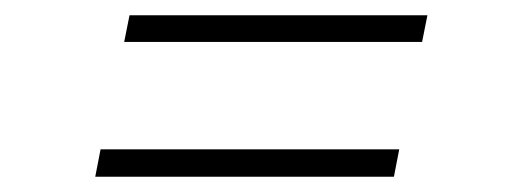

<svg xmlns="http://www.w3.org/2000/svg" viewBox="-20 -377 665 252"><path d="M143 -322 150 -357H541L534 -322ZM105 -145 112 -181H504L497 -145Z"/></svg>

Font: HK Venetian
Style: Italic
Weight: 400
Italic angle: -12°
Version: Version 1.000;PS 001.000;hotconv 1.0.88;makeotf.lib2.5.64775